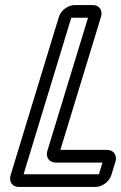

<svg xmlns="http://www.w3.org/2000/svg" viewBox="-20 -712 477 757"><path d="M200 -71H384L370 -25H73L261 -642H327L167 -118C159 -92 174 -71 200 -71ZM402 -121H218L378 -645C386 -671 372 -692 346 -692H274C248 -692 220 -671 212 -645L22 -22C14 4 28 25 54 25H357C383 25 411 4 419 -22L435 -74C443 -100 428 -121 402 -121Z"/></svg>

Font: DIN Rundschrift
Style: BreitKontKu
Weight: 400
Width: 7
Version: Version 1.027